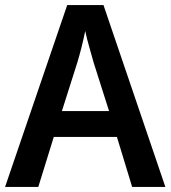

<svg xmlns="http://www.w3.org/2000/svg" viewBox="-20 -737 673 757"><path d="M410 -299H224L285 -491Q292 -514 300.5 -547Q309 -580 316 -615Q322 -586 332.5 -549.5Q343 -513 349 -491ZM501 0H632L388 -717H245L0 0H131L192 -197H441Z"/></svg>

Font: Noto Sans Display Medium
Style: Regular
Weight: 500
Designer: Monotype Design Team
Foundry: Monotype Imaging Inc.
Version: Version 1.900